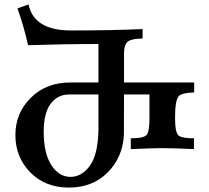

<svg xmlns="http://www.w3.org/2000/svg" viewBox="-20 -828 936 858"><path d="M294.9 -37.6Q345.2 -37.6 381.3 -86.9Q417.5 -136.2 419.9 -246.1V-405.8H288.1Q237.8 -405.8 206.5 -364.5Q175.3 -323.2 175.3 -239.3Q175.3 -143.6 209.2 -90.6Q243.2 -37.6 294.9 -37.6ZM288.1 10.3Q182.1 10.3 115.5 -57.6Q48.8 -125.5 48.8 -224.6Q48.8 -322.8 117.7 -391.1Q186.5 -459.5 294.9 -459.5H419.9V-631.3Q261.7 -631.3 105.5 -626Q85.9 -712.9 58.1 -790.5L107.4 -808.1Q132.3 -691.9 296.9 -691.9Q485.8 -691.9 617.2 -698.2V-655.8Q571.3 -655.8 553 -643.3Q534.7 -630.9 534.2 -591.3V-459.5H847.7V-415Q793 -413.1 779.3 -398.9Q762.2 -381.3 762.2 -301.8Q762.2 -231.9 779.8 -220.9Q797.4 -210 846.7 -210V-161.6Q758.8 -166 704.6 -166Q658.7 -166 564.5 -161.6V-210Q627 -210 637.5 -227.8Q647.9 -245.6 647.9 -298.8V-405.8H534.2L533.7 -227.5Q529.3 -126.5 461.7 -58.1Q394 10.3 288.1 10.3Z"/></svg>

Font: Kelvinch
Style: Bold
Weight: 700
Designer: Paul James Miller
Foundry: High-Logic / Made with FontCreator
Version: Version 3.501;March 28, 2021;FontCreator 13.0.0.2683 64-bit